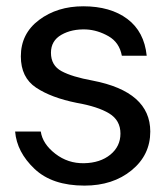

<svg xmlns="http://www.w3.org/2000/svg" viewBox="-20 -578 528 607"><path d="M247.1 8.8Q145 8.8 89.1 -44.2Q33.2 -97.2 27.8 -162.1H108.9Q114.7 -123 154.8 -92Q194.8 -61 245.8 -62Q296.9 -63 328.9 -89.1Q360.8 -115.2 360.8 -155.8Q360.8 -197.8 325 -219.5Q289.1 -241.2 222.2 -252.9Q142.1 -269 94 -301Q45.9 -333 45.9 -399.9Q45.9 -471.7 103.5 -514.9Q161.1 -558.1 243.2 -558.1Q329.1 -558.1 382.6 -518.1Q436 -478 443.8 -401.9H365.2Q357.4 -443.8 323.2 -463.4Q289.1 -482.9 252.9 -484.9Q207 -486.8 174.1 -468Q141.1 -449.2 141.1 -411.1Q141.1 -371.1 174.6 -353Q208 -335 272.9 -323.2Q455.1 -288.1 455.1 -162.1Q455.1 -87.9 396 -39.6Q336.9 8.8 247.1 8.8Z"/></svg>

Font: ø
Style: ø
Weight: 400
Designer: Samuel Oakes
Foundry: Samuel Oakes
Version: Version 1.000;PS 001.000;hotconv 1.0.88;makeotf.lib2.5.64775